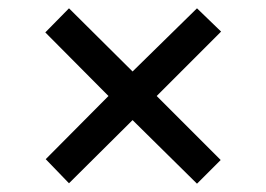

<svg xmlns="http://www.w3.org/2000/svg" viewBox="-20 -553 641 462"><path d="M299 -264 454 -111 511 -168 357 -322 512 -477 454 -533 299 -381 146 -533 89 -475 241 -322 90 -170 146 -112Z"/></svg>

Font: Noto Sans Bengali UI Medium
Style: Regular
Weight: 500
Designer: Jelle Bosma - Monotype Design Team
Foundry: Monotype Imaging Inc.
Version: Version 2.003